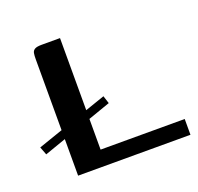

<svg xmlns="http://www.w3.org/2000/svg" viewBox="-97 -556 673 652"><g transform="rotate(-20 239.0 -230.0)"><path d="M253 -224 262 -196 3 -105 -8 -134ZM182 -460V-57H486V0H80V-421Q80 -434 81.5 -442.5Q83 -451 90.5 -455.5Q98 -460 115 -460Z"/></g></svg>

Font: Genos Thin Medium
Style: Regular
Weight: 500
Version: Version 1.010